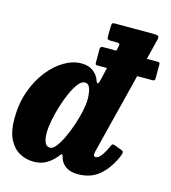

<svg xmlns="http://www.w3.org/2000/svg" viewBox="-121 -875 884 991"><g transform="rotate(15 321.0 -379.5)"><path d="M578 -131.5Q549.5 -61.5 502.8 -20.2Q456 21 386 21Q346 21 322 4.5Q298 -12 289.5 -38.5Q288 -43.5 286.8 -47.8Q285.5 -52 284 -54.5Q281 -59.5 277 -55.8Q273 -52 267.5 -44.5Q246.5 -17.5 217.5 0Q188.5 17.5 148 17.5Q107 17.5 72.5 -1.8Q38 -21 17 -62.5Q-4 -104 -4 -171.5Q-4 -252 19.8 -318.8Q43.5 -385.5 82 -434.2Q120.5 -483 166.5 -509.8Q212.5 -536.5 256.5 -536.5Q297 -536.5 320.8 -518Q344.5 -499.5 353 -476Q364.5 -441 373.5 -476.5L390 -547.5H341.5Q331.5 -547.5 329.5 -550Q327.5 -552.5 327.5 -562.5V-632.5Q327.5 -646.5 342.5 -646.5H413.5L419 -669Q421.5 -680.5 419.2 -684.5Q417 -688.5 403 -688.5H373Q361 -688.5 356.5 -692Q352 -695.5 352.5 -710.5L353.5 -759.5Q353.5 -771.5 356 -775.8Q358.5 -780 369 -780H574Q597.5 -780 602.5 -775.2Q607.5 -770.5 602.5 -751L576.5 -646.5H632.5Q642 -646.5 644.2 -644Q646.5 -641.5 646.5 -632.5V-564Q646.5 -555 644.2 -551.2Q642 -547.5 631.5 -547.5H551.5L445 -123.5Q441 -110 441 -101.5Q441 -88 451.5 -88Q466 -88 481.2 -107.8Q496.5 -127.5 512.5 -164Q516.5 -173.5 520.5 -174.5Q524.5 -175.5 533 -172.5L569.5 -159Q580 -155 581.2 -149.5Q582.5 -144 578 -131.5ZM335.5 -365.5Q335.5 -396.5 328.2 -421.2Q321 -446 299 -446Q282.5 -446 265.2 -424.2Q248 -402.5 232 -367.2Q216 -332 203.5 -291.2Q191 -250.5 183.5 -211.8Q176 -173 176 -145.5Q176 -74 212 -74Q227 -74 243.8 -95.2Q260.5 -116.5 276.8 -150.8Q293 -185 306.2 -224.5Q319.5 -264 327.5 -301.2Q335.5 -338.5 335.5 -365.5Z"/></g></svg>

Font: Besley* Narrow Heavy
Style: Italic
Weight: 800
Width: 4
Italic angle: -13°
Designer: Owen Earl
Foundry: indestructible type*
Version: Version 3.000; ttfautohint (v1.8.3)